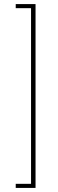

<svg xmlns="http://www.w3.org/2000/svg" viewBox="-20 -820 284 940"><path d="M154 -800V100H57V80H132V-780H57V-800Z"/></svg>

Font: Albert Sans Thin
Style: Regular
Weight: 250
Designer: Andreas Rasmussen
Foundry: a.Foundry
Version: Version 1.025